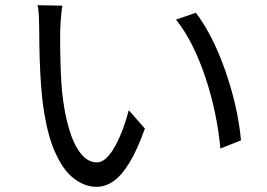

<svg xmlns="http://www.w3.org/2000/svg" viewBox="-20 -720 1040 749"><path d="M223.3 -697.8Q221.1 -685.9 219.3 -668.2Q217.5 -650.4 216.5 -632.2Q215.4 -614 214.8 -600.8Q214.2 -569.6 214.7 -530.2Q215.2 -490.8 216.8 -448.3Q218.4 -405.7 222 -364.4Q230.4 -281.1 249 -218.4Q267.5 -155.7 295.1 -121.1Q322.6 -86.5 358.3 -86.5Q377.2 -86.5 395.2 -103.7Q413.3 -121 429.4 -150.5Q445.6 -179.9 459.2 -216.3Q472.7 -252.7 482.4 -289.9L545.2 -218.5Q515.1 -134.2 484.5 -84.4Q453.8 -34.7 422.3 -12.9Q390.8 8.9 356.6 8.9Q309.8 8.9 266 -25.5Q222.2 -59.9 190 -137.5Q157.9 -215.1 143.9 -344.4Q139.5 -388.1 137 -438.8Q134.5 -489.5 133.7 -535.8Q132.9 -582.1 132.9 -610.7Q132.9 -628.2 131.8 -655.3Q130.7 -682.3 126.3 -699.8ZM744 -670.2Q770.6 -635.6 795.1 -590.4Q819.7 -545.2 840.3 -493.5Q861 -441.9 877.4 -387.1Q893.8 -332.4 904.6 -278Q915.4 -223.5 920.2 -172.6L839.7 -140.4Q833.5 -208.4 818.9 -278.7Q804.3 -348.9 782.1 -415.7Q760 -482.4 731 -541Q701.9 -599.7 666.5 -643.4Z"/></svg>

Font: Noto Sans JP
Style: Regular
Weight: 100
Designer: Ryoko NISHIZUKA 西塚涼子 (kana, bopomofo & ideographs); Paul D. Hunt (Latin, Greek & Cyrillic); Sandoll Communications 산돌커뮤니
Foundry: Adobe
Version: Version 2.004;hotconv 1.0.118;makeotfexe 2.5.65603